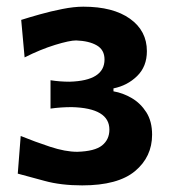

<svg xmlns="http://www.w3.org/2000/svg" viewBox="-20 -876 511 575"><path d="M226.1 -320.8Q162.6 -320.8 113.8 -334.2Q64.9 -347.7 33.2 -356L42 -468.8Q84 -451.7 129.9 -436.5Q175.8 -421.4 211.4 -421.4Q263.7 -422.9 285.6 -440.4Q307.6 -458 307.6 -487.8Q307.6 -552.2 195.3 -555.2Q162.1 -555.2 131.3 -550.8V-635.7Q159.2 -631.3 188.5 -631.3Q293 -634.3 293 -697.8Q293 -726.6 270 -740Q247.1 -753.4 208 -754.9Q188.5 -754.9 144.8 -741.5Q101.1 -728 53.7 -704.1L43.5 -816.4Q66.4 -823.7 99.4 -833Q132.3 -842.3 167 -849.1Q201.7 -856 229.5 -856Q318.8 -856 369.4 -819.8Q419.9 -783.7 419.9 -722.7Q419.9 -676.8 390.6 -648.2Q361.3 -619.6 319.8 -611.3V-602.5Q348.1 -597.7 374.5 -582.3Q400.9 -566.9 418.2 -539.8Q435.5 -512.7 435.5 -472.7Q435.5 -406.2 384.3 -363.5Q333 -320.8 226.1 -320.8Z"/></svg>

Font: Pinar Bold
Style: Regular
Weight: 700
Designer: Amin Abedi
Version: Version 3.000